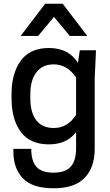

<svg xmlns="http://www.w3.org/2000/svg" viewBox="-20 -800 590 1032"><path d="M91 -607 223 -780H317L449 -607H355L270 -709L185 -607ZM389 -90Q339 -24 243 -24Q141 -24 91.5 -91.5Q42 -159 42 -271V-295Q42 -405 91.5 -473.5Q141 -542 243 -542Q349 -542 399 -462L409 -530H496L489 -380V0Q489 100 435 156Q381 212 268 212Q154 212 103 158.5Q52 105 52 16V0H148Q148 65 175.5 96.5Q203 128 267 128Q331 128 360 96Q389 64 389 -3ZM269 -454Q208 -454 175.5 -411Q143 -368 143 -295V-271Q143 -195 175 -153.5Q207 -112 269 -112Q344 -112 389 -183V-383Q342 -454 269 -454Z"/></svg>

Font: Coupeur_Texte
Style: Regular
Weight: 400
Designer: Léa Rolland
Version: Version 1.000;PS 001.000;hotconv 1.0.88;makeotf.lib2.5.64775